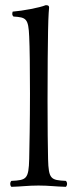

<svg xmlns="http://www.w3.org/2000/svg" viewBox="-20 -718 293 743"><path d="M93 -103C91 -24 82 -21 24 -18C18 -12 18 -1 24 5C64 4 88 0 129 0C170 0 194 4 235 5C241 -1 241 -12 235 -18C177 -21 168 -24 166 -103C165 -140 164 -233 164 -329C164 -440 165 -556 166 -599C167 -661 170 -689 170 -689C170 -696 166 -698 157 -698C133 -688 67 -676 29 -673C27 -665 26 -660 32 -654C82 -651 90 -646 93 -576C95 -538 96 -448 96 -355C96 -252 94 -145 93 -103Z"/></svg>

Font: Libertinus Serif Display
Style: Regular
Weight: 400
Designer: Philipp H. Poll, Khaled Hosny
Foundry: Caleb Maclennan
Version: Version 7.050;RELEASE